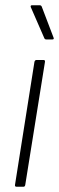

<svg xmlns="http://www.w3.org/2000/svg" viewBox="-20 -710 224 730"><path d="M43 0Q36 0 37 -7L111 -475Q113 -482 119 -482H145Q152 -482 151 -475L76 -7Q75 0 69 0ZM156 -560Q150 -560 148 -566L97 -683Q96 -686 97 -688Q98 -690 101 -690H131Q137 -690 139 -684L184 -566Q186 -560 179 -560Z"/></svg>

Font: Sofia Sans Condensed ExtraLight
Style: Italic
Weight: 250
Italic angle: -9°
Version: Version 4.100